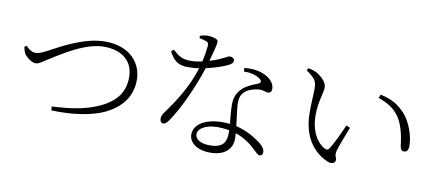

<svg xmlns="http://www.w3.org/2000/svg" viewBox="-72 -1060 3144 1379"><g transform="rotate(10 1500.0 -371.0)"><path d="M78 -486 63 -476C67 -457 71 -439 81 -424C97 -402 135 -373 163 -373C190 -373 218 -401 297 -448C375 -496 508 -576 628 -576C760 -576 842 -507 842 -392C842 -283 789 -209 671 -155C570 -109 463 -95 331 -88L333 -60C491 -53 628 -78 712 -116C822 -167 900 -252 900 -381C900 -503 811 -614 629 -614C483 -614 328 -528 239 -480C182 -450 166 -447 145 -447C125 -447 101 -461 78 -486Z M1616 -141V-121C1616 -61 1598 -10 1497 -10C1424 -10 1389 -39 1389 -74C1389 -111 1439 -149 1532 -149C1562 -149 1590 -146 1616 -141ZM1646 -575C1692 -576 1734 -567 1763 -546C1783 -532 1786 -517 1762 -507C1726 -492 1682 -476 1652 -447C1620 -415 1603 -380 1603 -325C1603 -283 1609 -235 1613 -187C1597 -189 1580 -190 1563 -190C1434 -190 1353 -139 1353 -64C1353 -9 1407 41 1509 41C1608 41 1668 -8 1668 -89L1666 -128C1727 -108 1776 -74 1818 -33C1835 -17 1847 -2 1863 -2C1878 -2 1884 -13 1884 -29C1884 -50 1868 -75 1823 -105C1784 -133 1729 -163 1661 -179C1654 -240 1644 -307 1643 -336C1642 -373 1648 -403 1672 -426C1695 -449 1732 -461 1768 -466C1809 -470 1823 -456 1843 -456C1860 -456 1869 -468 1869 -488C1869 -524 1840 -563 1782 -586C1743 -602 1694 -606 1646 -601ZM1291 -756C1306 -753 1325 -748 1340 -743C1357 -737 1360 -730 1359 -709C1357 -683 1350 -635 1340 -594C1316 -589 1286 -584 1257 -584C1188 -584 1167 -605 1124 -642L1106 -627C1139 -565 1172 -536 1245 -536C1271 -536 1299 -538 1326 -542C1281 -394 1193 -265 1133 -183C1121 -167 1116 -154 1116 -139C1116 -124 1123 -107 1140 -107C1157 -107 1167 -120 1179 -136C1262 -256 1337 -441 1372 -551C1439 -565 1498 -587 1529 -602C1539 -607 1563 -620 1563 -637C1563 -650 1551 -664 1529 -664C1510 -664 1491 -639 1389 -607C1427 -745 1430 -759 1414 -768C1397 -778 1369 -783 1346 -783C1329 -783 1308 -778 1291 -773Z M2168 -535C2168 -496 2162 -431 2163 -361C2165 -163 2271 -77 2348 -43C2385 -27 2408 -42 2408 -65C2408 -84 2391 -91 2402 -132C2409 -161 2443 -246 2467 -309L2439 -321C2412 -260 2378 -185 2348 -138C2339 -125 2329 -123 2314 -131C2269 -154 2208 -223 2208 -359C2208 -456 2238 -520 2238 -564C2238 -604 2188 -646 2155 -662C2138 -670 2123 -674 2100 -679L2089 -662C2164 -610 2168 -589 2168 -535ZM2633 -556C2697 -534 2751 -503 2788 -448C2833 -379 2843 -287 2849 -243C2852 -221 2862 -209 2877 -209C2898 -209 2910 -222 2910 -256C2910 -321 2879 -423 2823 -483C2781 -528 2735 -562 2643 -582Z"/></g></svg>

Font: Noto Serif KR Light
Style: Regular
Weight: 300
Designer: Ryoko NISHIZUKA 西塚涼子 (kana & ideographs); Frank Grießhammer (Latin, Greek & Cyrillic); Wenlong ZHANG 张文龙 (bopomofo); San
Foundry: Adobe
Version: Version 2.001;hotconv 1.1.0;makeotfexe 2.6.0